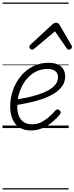

<svg xmlns="http://www.w3.org/2000/svg" viewBox="-20 -1018 592 1526"><path d="M226 19Q172 19 135 -4.5Q98 -28 79.5 -71Q61 -114 61 -171Q61 -239 83 -301.5Q105 -364 145.5 -413Q186 -462 241.5 -490.5Q297 -519 364 -519Q412 -519 441.5 -504.5Q471 -490 484.5 -465.5Q498 -441 498 -411Q498 -364 471.5 -329.5Q445 -295 401 -269.5Q357 -244 304 -227Q251 -210 197 -199Q143 -188 97 -181L101 -227Q142 -232 188.5 -241.5Q235 -251 279.5 -265Q324 -279 360.5 -298.5Q397 -318 419 -344Q441 -370 441 -404Q441 -437 418.5 -453.5Q396 -470 357 -470Q303 -470 259 -445.5Q215 -421 183.5 -379Q152 -337 134.5 -284Q117 -231 117 -176Q117 -129 130 -96.5Q143 -64 169.5 -47Q196 -30 236 -30Q277 -30 311.5 -48.5Q346 -67 373.5 -92.5Q401 -118 421 -140Q429 -149 437.5 -148.5Q446 -148 454 -141Q461 -134 462.5 -126.5Q464 -119 456 -109Q430 -76 394.5 -47Q359 -18 316.5 0.5Q274 19 226 19ZM235 -623Q227 -623 220 -630Q213 -637 213 -645Q213 -650 215 -654Q217 -658 221 -662L397 -825Q405 -832 412 -834.5Q419 -837 427 -837Q435 -837 441 -834Q447 -831 451 -824L547 -660Q550 -655 551 -651.5Q552 -648 552 -644Q552 -635 543.5 -629Q535 -623 527 -623Q521 -623 517 -626Q513 -629 510 -634L417 -769L256 -634Q250 -629 245 -626Q240 -623 235 -623ZM0 478H526V488H0ZM0 -20H526V0H0ZM0 -505H526V-500H0ZM0 -998H526V-988H0Z"/></svg>

Font: Playwrite AU SA Guides
Style: Regular
Weight: 400
Designer: Veronika Burian, José Scaglione
Foundry: TypeTogether
Version: Version 1.003